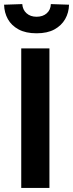

<svg xmlns="http://www.w3.org/2000/svg" viewBox="-41 -920 358 940"><path d="M63 0V-683H201V0ZM138 -757Q85 -757 50 -776Q15 -795 -2.5 -826.5Q-20 -858 -21 -897L68 -900Q70 -872 89 -855Q108 -838 138 -838Q169 -838 188 -855Q207 -872 208 -900L297 -897Q296 -858 278 -826.5Q260 -795 225.5 -776Q191 -757 138 -757Z"/></svg>

Font: Cairo Play
Style: Bold
Weight: 700
Version: Version 3.119